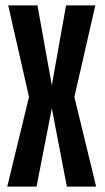

<svg xmlns="http://www.w3.org/2000/svg" viewBox="-20 -695 390 715"><path d="M7 0H116L173 -291.5L229 0H338L257 -334L335 -675H226L173 -377.5L119.5 -675H10.5L88 -334Z"/></svg>

Font: Anybody ExtraCondensed Medium
Style: Regular
Weight: 500
Width: 2
Version: Version 1.113;gftools[0.9.25]